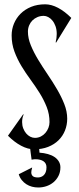

<svg xmlns="http://www.w3.org/2000/svg" viewBox="-20 -667 358 869"><path d="M138.2 -43Q152.3 -43 164.6 -49.1Q176.8 -55.2 185.5 -65.4Q194.3 -75.7 199.2 -88.4Q204.1 -101.1 204.1 -114.3Q204.1 -150.4 191.4 -182.6Q178.7 -214.8 159.7 -245.4Q140.6 -275.9 118.4 -306.2Q96.2 -336.4 77.1 -367.9Q58.1 -399.4 45.4 -433.6Q32.7 -467.8 32.7 -506.8Q32.7 -534.7 43.2 -560.1Q53.7 -585.4 73.2 -605Q92.8 -624.5 120.8 -636Q148.9 -647.5 184.6 -647.5Q212.4 -647.5 242.7 -631.6Q272.9 -615.7 302.7 -585.9L233.9 -474.1L231.9 -475.6Q236.8 -495.1 236.8 -513.2Q236.8 -533.2 231.2 -548.6Q225.6 -564 217 -574.2Q208.5 -584.5 198.2 -589.8Q188 -595.2 178.2 -595.2Q162.6 -595.2 149.4 -589.6Q136.2 -584 126.7 -574.5Q117.2 -564.9 111.8 -551.8Q106.4 -538.6 106.4 -523.9Q106.4 -493.7 119.6 -461.7Q132.8 -429.7 152.6 -397Q172.4 -364.3 195.3 -330.6Q218.3 -296.9 238 -263.2Q257.8 -229.5 271 -196Q284.2 -162.6 284.2 -129.9Q284.2 -101.6 274.2 -76.4Q264.2 -51.3 244.9 -32.2Q225.6 -13.2 197.8 -2.2Q169.9 8.8 134.3 8.8Q106.4 8.8 76.2 -7.1Q45.9 -22.9 16.1 -52.7L85 -149.9L86.9 -148.4Q83 -139.6 81.5 -131.1Q80.1 -122.6 80.1 -114.3Q80.1 -99.1 85.2 -85.9Q90.3 -72.8 98.4 -63.2Q106.4 -53.7 116.9 -48.3Q127.4 -43 138.2 -43ZM119.1 26.4 115.7 -1.5H156.7L158.7 23.9Q179.2 25.4 196.8 30.3Q214.4 35.2 226.8 43.7Q239.3 52.2 246.3 64Q253.4 75.7 253.4 90.3Q253.4 112.3 244.6 129.4Q235.8 146.5 221.7 158.2Q207.5 169.9 189.7 175.8Q171.9 181.6 153.3 181.6Q138.7 181.6 124.8 178Q110.8 174.3 99.1 166.7Q87.4 159.2 78.4 147.9Q69.3 136.7 64.9 121.6L125 91.3L125.5 92.3Q121.6 105 121.6 113.3Q121.6 123.5 128.2 129.9Q134.8 136.2 151.9 136.2Q158.7 136.2 165.5 133.8Q172.4 131.3 178 126Q183.6 120.6 187 111.8Q190.4 103 190.4 90.3Q190.4 72.3 177 63Q163.6 53.7 139.6 53.7Q137.7 53.7 134.8 54Q131.8 54.2 129.4 54.7Q126.5 55.2 123 55.7Z"/></svg>

Font: Smythe
Style: Regular
Weight: 400
Version: Version 1.000